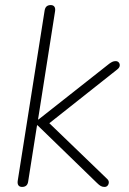

<svg xmlns="http://www.w3.org/2000/svg" viewBox="-20 -731 508 757"><path d="M67 6Q57 6 52.5 -0.5Q48 -7 50 -19L156 -690Q158 -701 164 -706Q170 -711 180 -711Q190 -711 194.5 -704.5Q199 -698 197 -686L130 -260H132L411 -480Q418 -485 423.5 -487.5Q429 -490 436 -490Q444 -490 448.5 -484.5Q453 -479 452 -471.5Q451 -464 442 -457L149 -225L155 -264L401 -27Q409 -20 409 -12.5Q409 -5 404.5 0.5Q400 6 392 6Q384 6 377.5 2.5Q371 -1 362 -10L128 -237H126L91 -15Q88 6 67 6Z"/></svg>

Font: Nunito ExtraLight ExtraLight
Style: Italic
Weight: 250
Italic angle: -9°
Version: Version 3.602